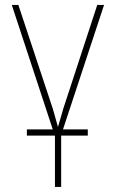

<svg xmlns="http://www.w3.org/2000/svg" viewBox="-20 -548 465 771"><path d="M225.6 -32.7V202.6H200.7V-32.7ZM233.9 -110.8 370.6 -528.3H397.9L223.6 0H201.7ZM53.7 -528.3 191.9 -111.8 223.6 0H201.2L27.3 -528.3ZM332.5 -28.3V-3.4H87.9V-28.3Z"/></svg>

Font: Roboto Condensed Thin
Style: Regular
Weight: 250
Width: 3
Designer: Christian Robertson
Foundry: Google
Version: Version 3.009; 2024